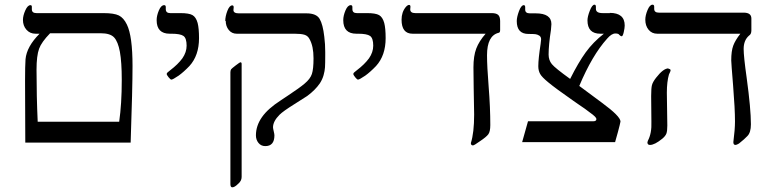

<svg xmlns="http://www.w3.org/2000/svg" viewBox="-20 -609 3301 820"><path d="M78 -524Q78 -542 88 -564.5Q98 -587 110 -587Q116 -587 116 -580V-569Q116 -553 136 -553H422Q467 -553 487.5 -543Q508 -533 522 -504Q546 -455 546 -327Q546 -234 538 0H88L87 -264Q87 -328 89 -356Q94 -410 149 -465H132Q108 -465 93 -482Q78 -499 78 -524ZM500 -266V-269Q500 -343 492 -388Q484 -431 467.5 -449Q451 -467 410 -467H194Q157 -429 147 -401Q136 -371 136 -311Q136 -197 141 -89H489Q500 -166 500 -266Z M681 -587Q688 -587 688 -579V-570Q688 -553 707 -553H751Q787 -553 802 -544.5Q817 -536 824 -511Q830 -488 830 -446Q830 -372 789 -327Q764 -301 743 -286Q718 -269 712 -269Q708 -269 700 -279Q692 -289 692 -293Q692 -297 696 -300L707 -309Q740 -334 759 -360Q777 -386 777 -414Q777 -446 763.5 -455.5Q750 -465 712 -465H705Q649 -465 649 -523Q649 -542 658.5 -564.5Q668 -587 681 -587Z M944 -520 942 -519Q942 -539 951 -562.5Q960 -586 972 -586Q978 -586 978 -578L977 -566Q977 -552 1000 -552H1289Q1331 -552 1345 -528.5Q1359 -505 1365 -452Q1369 -421 1369 -387Q1369 -382 1369 -373Q1369 -337 1368 -321.5Q1367 -306 1362 -288Q1357 -270 1346 -253Q1326 -224 1292 -199L1237 -164Q1189 -134 1174 -119Q1146 -91 1146 -65Q1146 -61 1149 -48.5Q1152 -36 1152 -31Q1152 15 1113 15Q1095 15 1084 1.5Q1073 -12 1073 -31Q1073 -72 1099 -109Q1124 -145 1180 -181L1210 -201Q1260 -234 1281 -252Q1305 -272 1312 -293Q1319 -314 1319 -360Q1319 -412 1302 -442Q1295 -456 1280.5 -460.5Q1266 -465 1238 -465H991Q970 -465 957 -481Q944 -497 944 -520ZM1012 146V147Q1012 164 996 177Q982 191 972 191Q964 191 964 177V-300Q964 -308 967 -313Q969 -316 986.5 -329.5Q1004 -343 1007 -343Q1012 -343 1012 -336Z M1478 -587Q1485 -587 1485 -579V-570Q1485 -553 1504 -553H1548Q1584 -553 1599 -544.5Q1614 -536 1621 -511Q1627 -488 1627 -446Q1627 -372 1586 -327Q1561 -301 1540 -286Q1515 -269 1509 -269Q1505 -269 1497 -279Q1489 -289 1489 -293Q1489 -297 1493 -300L1504 -309Q1537 -334 1556 -360Q1574 -386 1574 -414Q1574 -446 1560.5 -455.5Q1547 -465 1509 -465H1502Q1446 -465 1446 -523Q1446 -542 1455.5 -564.5Q1465 -587 1478 -587Z M2081 -553H2080Q2099 -553 2107.5 -545.5Q2116 -538 2116 -519V-481Q2116 -470 2110 -469Q2060 -457 2060 -373Q2060 -326 2067 -238Q2074 -150 2074 -75Q2074 -47 2065.5 -35.5Q2057 -24 2030 -6Q2005 12 2000 12Q1991 12 1991 2Q2005 -42 2005 -120L2003 -234L2002 -321Q2002 -370 2014 -401.5Q2026 -433 2054 -465H1742Q1695 -465 1695 -525Q1695 -557 1713 -579Q1721 -588 1727 -588Q1733 -588 1733 -580L1732 -569Q1732 -553 1754 -553Z M2585 -553 2584 -554Q2648 -554 2648 -500Q2648 -490 2644 -472Q2640 -454 2635 -454Q2631 -454 2625 -460Q2622 -466 2608 -466Q2592 -466 2573 -444Q2509 -373 2454 -242L2551 -170Q2630 -112 2630 -90Q2630 -88 2626.5 -74Q2623 -60 2619 -45Q2615 -30 2611 -16.5Q2607 -3 2607 -2H2210L2235 -91H2513Q2527 -91 2527 -100Q2527 -105 2521 -111Q2513 -119 2500 -128Q2490 -136 2478 -144.5Q2466 -153 2451 -163Q2436 -173 2428 -179Q2352 -232 2322 -257Q2294 -280 2287 -293Q2279 -307 2279 -326Q2279 -358 2289 -422L2291 -441Q2291 -452 2283 -457Q2275 -462 2266.5 -463Q2258 -464 2240 -464Q2238 -464 2237 -464Q2187 -464 2187 -519Q2187 -536 2196.5 -561.5Q2206 -587 2217 -587Q2223 -587 2223 -578V-568Q2223 -552 2243 -552H2268Q2335 -552 2335 -506L2333 -481Q2323 -417 2323 -376Q2323 -352 2337 -335Q2351 -318 2415 -272Q2450 -342 2481.5 -385.5Q2513 -429 2559 -465H2544Q2489 -465 2489 -522Q2489 -538 2499 -563.5Q2509 -589 2519 -589Q2525 -589 2525 -580V-571Q2525 -553 2554 -553Z M2774 -569V-571Q2774 -555 2794 -555H3156Q3189 -555 3189 -530V-479Q3189 -463 3179 -457Q3156 -437 3156 -400Q3156 -368 3169 -276Q3187 -144 3187 -78Q3187 -43 3172 -28Q3160 -15 3136 4Q3126 10 3121 10Q3112 10 3112 -2Q3119 -56 3119 -90Q3119 -144 3111 -243Q3103 -341 3103 -351Q3103 -391 3111.5 -414Q3120 -437 3142 -465H2787Q2764 -465 2750 -482Q2736 -499 2736 -525Q2736 -543 2745.5 -566Q2755 -589 2767 -589Q2774 -589 2774 -580ZM2835 -317V-315Q2844 -315 2844 -308Q2844 -305 2837 -291Q2828 -260 2828 -213L2830 -73Q2830 -49 2826 -38.5Q2822 -28 2809 -17Q2776 10 2756 10Q2745 10 2745 -1L2747 -8Q2764 -40 2762 -89L2761 -199Q2761 -233 2764.5 -246Q2768 -259 2782 -277Q2813 -317 2835 -317Z"/></svg>

Font: Libra Serif Modern
Style: Regular
Weight: 400
Designer: Stefan Peev, Context Ltd
Foundry: Stefan Peev, Context Ltd
Version: Version 1.000